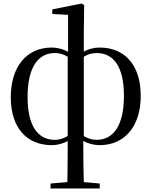

<svg xmlns="http://www.w3.org/2000/svg" viewBox="-20 -806 857 1086"><path d="M544 15C683 15 776 -89 776 -264C776 -442 682 -537 544 -537C510 -537 479 -528 454 -514V-622L456 -777L441 -786L276 -753V-727L365 -722V-513C340 -527 307 -537 272 -537C134 -537 41 -433 41 -256C41 -79 135 15 273 15C307 15 338 5 363 -8C363 85 362 155 361 224L266 232V260H544V232L454 224C452 158 451 100 451 -9C476 5 509 15 544 15ZM363 -37C342 -24 319 -15 290 -15C196 -15 136 -91 136 -257C136 -426 196 -506 290 -506C319 -506 342 -498 363 -485ZM454 -485C475 -498 498 -506 527 -506C621 -506 681 -431 681 -264C681 -96 621 -15 527 -15C498 -15 475 -24 454 -36Z"/></svg>

Font: Noto Serif KR Medium
Style: Regular
Weight: 500
Designer: Ryoko NISHIZUKA 西塚涼子 (kana & ideographs); Frank Grießhammer (Latin, Greek & Cyrillic); Wenlong ZHANG 张文龙 (bopomofo); San
Foundry: Adobe
Version: Version 2.001;hotconv 1.1.0;makeotfexe 2.6.0